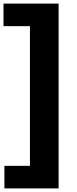

<svg xmlns="http://www.w3.org/2000/svg" viewBox="-34 -828 430 1068"><path d="M-9.5 220V94.5H132.5V-682.5H-14.5V-808H292V220Z"/></svg>

Font: Encode Sans Semi Expanded
Style: Bold
Weight: 700
Width: 6
Designer: Multiple Designers
Foundry: Impallari Type
Version: Version 3.000; ttfautohint (v1.8.3) -l 8 -r 50 -G 200 -x 14 